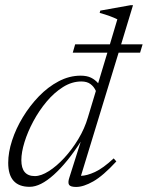

<svg xmlns="http://www.w3.org/2000/svg" viewBox="-20 -730 584 760"><path d="M268 -521.5 277.5 -554.5H415L444.5 -653.5Q419 -666.5 374.5 -679L377 -688L497 -709.5H506.5L459.5 -554.5H544.5L534.5 -521.5H449.5L300.5 -34Q324 -34.5 356 -49.2Q388 -64 430 -103L440.5 -91Q388 -34 349.2 -12Q310.5 10 281.5 10Q258.5 10 253.2 1.2Q248 -7.5 254.5 -27L299.5 -169Q246 -86 193 -38.2Q140 9.5 97.5 9.5Q12.5 9.5 12.5 -85.5Q12.5 -127 27.8 -174Q43 -221 70.5 -266.2Q98 -311.5 134 -348.8Q170 -386 212.2 -408.2Q254.5 -430.5 299 -430.5Q324 -430.5 340.2 -422.5Q356.5 -414.5 368.5 -400.5L405 -521.5ZM64.5 -96Q64.5 -33 118 -33Q142.5 -33 173.2 -52.5Q204 -72 234.5 -105Q265 -138 290 -179.5Q315 -221 328 -265.5L359.5 -370Q352 -387 338.2 -397.2Q324.5 -407.5 302 -407.5Q264.5 -407.5 229.5 -385.5Q194.5 -363.5 164.5 -327.8Q134.5 -292 112 -250Q89.5 -208 77 -167.5Q64.5 -127 64.5 -96Z"/></svg>

Font: Newsreader 16pt Light
Style: Italic
Weight: 300
Italic angle: -17°
Designer: Hugues Gentile
Foundry: Production Type
Version: Version 1.003; ttfautohint (v1.8.3)